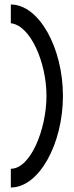

<svg xmlns="http://www.w3.org/2000/svg" viewBox="-20 -715 328 851"><path d="M28 33V116C154 116 259 -79 259 -290C259 -501 154 -695 28 -695V-612C116 -602 186 -437 186 -290C186 -143 116 33 28 33Z"/></svg>

Font: Charger Pro
Style: Regular
Weight: 400
Designer: Jasper
Foundry: Cannot Into Space Fonts
Version: Version 1.09